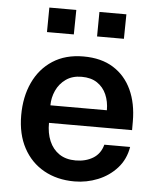

<svg xmlns="http://www.w3.org/2000/svg" viewBox="-53 -768 677 823"><g transform="rotate(5 286.0 -356.5)"><path d="M297.5 10Q223 10 166.2 -21.8Q109.5 -53.5 77.8 -112.5Q46 -171.5 46 -253Q46 -332.5 74.8 -394.2Q103.5 -456 158.2 -491.5Q213 -527 290.5 -527Q367 -527 419 -494.5Q471 -462 498 -403.8Q525 -345.5 525 -267.5V-230.5H167.5Q167 -186.5 181.5 -152.5Q196 -118.5 224.5 -99.2Q253 -80 295 -80Q338 -80 369.8 -99.2Q401.5 -118.5 412 -158H523Q514 -104 480.2 -66.5Q446.5 -29 398.2 -9.5Q350 10 297.5 10ZM167 -306H410Q410 -343.5 396.8 -373.8Q383.5 -404 357 -421.8Q330.5 -439.5 290 -439.5Q250 -439.5 222.5 -420Q195 -400.5 181 -369.8Q167 -339 167 -306ZM340.5 -617.5 341.5 -723H457.5L456 -617.5ZM125 -617.5 126 -723H242L240.5 -617.5Z"/></g></svg>

Font: Public Sans Thin SemiBold
Style: Regular
Weight: 600
Version: Version 2.001